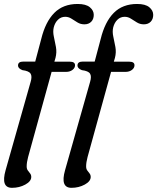

<svg xmlns="http://www.w3.org/2000/svg" viewBox="-33 -738 772 943"><path d="M55.5 -416Q55.5 -435.5 81 -435.5H140L169.5 -546.5Q190 -630.5 233.5 -674.5Q277 -718.5 348.5 -718.5Q389 -718.5 408.2 -702.5Q427.5 -686.5 427.5 -665Q427.5 -644 415 -631.2Q402.5 -618.5 381.5 -618.5Q362.5 -618.5 347.5 -627.8Q332.5 -637 318.2 -646.2Q304 -655.5 287.5 -655.5Q266.5 -655.5 251.8 -641.2Q237 -627 231 -603.5Q226 -582.5 231.5 -558Q237 -533.5 241.8 -507Q246.5 -480.5 239.5 -453.5L234 -435H310.5Q335.5 -435 335.5 -417.5Q335.5 -404 322.8 -394.5Q310 -385 292 -385H220.5L105 33.5Q98 60 98 79Q98 91.5 103.5 99Q109 106.5 114.8 113.8Q120.5 121 120.5 131Q120.5 152.5 91.2 168.5Q62 184.5 26 184.5Q-30 184.5 -5.5 98L117.5 -336Q125.5 -363 117.2 -376.2Q109 -389.5 77 -393.5Q55.5 -402 55.5 -416ZM347.5 -416Q347.5 -435.5 373 -435.5H432L461.5 -546.5Q482 -630.5 525.5 -674.5Q569 -718.5 640.5 -718.5Q681 -718.5 700.2 -702.5Q719.5 -686.5 719.5 -665Q719.5 -644 707 -631.2Q694.5 -618.5 673.5 -618.5Q654.5 -618.5 639.5 -627.8Q624.5 -637 610.2 -646.2Q596 -655.5 579.5 -655.5Q558.5 -655.5 543.8 -641.2Q529 -627 523 -603.5Q518 -582.5 523.5 -558Q529 -533.5 533.8 -507Q538.5 -480.5 531.5 -453.5L526 -435H602.5Q627.5 -435 627.5 -417.5Q627.5 -404 614.8 -394.5Q602 -385 584 -385H512.5L397 33.5Q390 60 390 79Q390 91.5 395.5 99Q401 106.5 406.8 113.8Q412.5 121 412.5 131Q412.5 152.5 383.2 168.5Q354 184.5 318 184.5Q262 184.5 286.5 98L409.5 -336Q417.5 -363 409.2 -376.2Q401 -389.5 369 -393.5Q347.5 -402 347.5 -416Z"/></svg>

Font: Fraunces 72pt S050
Style: Italic
Weight: 400
Italic angle: -16°
Version: Version 1.000; ttfautohint (v1.8.3)